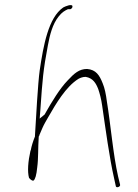

<svg xmlns="http://www.w3.org/2000/svg" viewBox="-20 -691 557 774"><path d="M140 -407C133 -358 125 -213 121 -145V-141C113 -121 107 -102 104 -85L103 -84C93 -40 90 1 97 26C103 34 112 39 115 37C122 32 127 15 130 -16C135 -51 133 -94 136 -137V-140C137 -142 138 -143 139 -146V-147L151 -175C157 -189 166 -204 174 -218C205 -272 245 -341 296 -373C305 -378 315 -381 324 -381H326C355 -376 367 -355 376 -332C382 -314 388 -293 392 -264C405 -175 421 -55 440 28L447 60C449 68 467 62 464 53L456 20C436 -68 426 -190 411 -281C407 -312 402 -336 394 -355C381 -388 367 -410 331 -413C299 -413 279 -395 253 -367C221 -334 189 -281 163 -235L161 -231C161 -230 158 -228 157 -227L140 -213L143 -252C151 -368 154 -408 173 -508C181 -551 192 -594 216 -624C230 -642 241 -648 254 -654H264C269 -656 273 -661 272 -666C271 -677 242 -665 235 -661C175 -620 155 -508 140 -407Z"/></svg>

Font: Stray Cat
Style: ExLtObl
Weight: 200
Version: Version 1.0